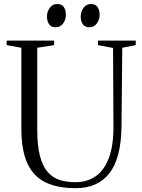

<svg xmlns="http://www.w3.org/2000/svg" viewBox="-20 -950 724 979"><path d="M366 9.5Q273.5 9.5 212 -20.2Q150.5 -50 119.8 -116.8Q89 -183.5 89 -294V-706.5L14 -720V-743H256V-720L170 -706.5V-289Q170 -207 183.8 -154.5Q197.5 -102 223.2 -72.8Q249 -43.5 284.8 -32.2Q320.5 -21 364.5 -21Q425 -21 468.5 -51.8Q512 -82.5 535.2 -144.8Q558.5 -207 558.5 -301L556.5 -705.5L479.5 -720V-743H672V-720L603.5 -706.5L599.5 -305Q598.5 -223.5 583 -164Q567.5 -104.5 537.5 -66.2Q507.5 -28 464.5 -9.2Q421.5 9.5 366 9.5ZM263 -811Q240 -811 229.8 -827Q219.5 -843 219.5 -865.5Q219.5 -890.5 233.8 -910Q248 -929.5 271 -929.5H272Q296 -929.5 306 -913.5Q316 -897.5 316 -875Q316 -850 301.8 -830.5Q287.5 -811 264 -811ZM435.5 -811Q412 -811 401.8 -827Q391.5 -843 391.5 -865.5Q391.5 -890.5 405.8 -910Q420 -929.5 443 -929.5H444Q467.5 -929.5 477.8 -913.5Q488 -897.5 488 -875Q488 -850 473.8 -830.5Q459.5 -811 436.5 -811Z"/></svg>

Font: Merriweather 120pt Light
Style: Regular
Weight: 300
Version: Version 2.100